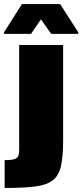

<svg xmlns="http://www.w3.org/2000/svg" viewBox="-51 -733 408 952"><path d="M-28 199V61Q7 61 22 55.5Q37 50 40.5 38.5Q44 27 44 10V-510H262V-37Q262 44 251 91.5Q240 139 209.5 162Q179 185 121.5 192Q64 199 -28 199ZM-31 -565V-573L58 -713H247L337 -573V-565H203L152 -637L103 -565Z"/></svg>

Font: Saira Thin Black
Style: Regular
Weight: 900
Version: Version 1.101